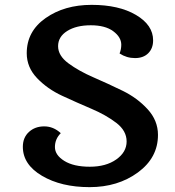

<svg xmlns="http://www.w3.org/2000/svg" viewBox="-20 -760 720 790"><path d="M610 -594Q610 -561 590 -541Q570 -521 535.5 -521Q501 -521 472 -540Q479 -557 479 -576Q479 -607 446 -631.5Q413 -656 353.5 -656Q294 -656 256.5 -632.5Q219 -609 219 -570Q219 -531 261.5 -499.5Q304 -468 364 -442Q424 -416 484.5 -386.5Q545 -357 587.5 -310.5Q630 -264 630 -205Q630 -111 547.5 -50.5Q465 10 348.5 10Q232 10 153 -36.5Q74 -83 74 -156Q74 -194 99 -217Q124 -240 162 -240Q200 -240 230 -212Q206 -188 206 -155Q206 -122 244.5 -98Q283 -74 349.5 -74Q416 -74 458.5 -104Q501 -134 501 -178Q501 -222 458.5 -254.5Q416 -287 356 -312.5Q296 -338 235.5 -366Q175 -394 132.5 -438.5Q90 -483 90 -541Q90 -631 167.5 -685.5Q245 -740 357 -740Q469 -740 539.5 -698.5Q610 -657 610 -594Z"/></svg>

Font: Laila SemiBold
Style: Regular
Weight: 600
Designer: Hitesh Malaviya
Foundry: Indian Type Foundry
Version: Version 1.302;PS 1.0;hotconv 1.0.78;makeotf.lib2.5.61930; tt